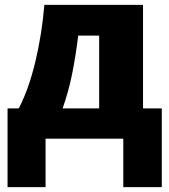

<svg xmlns="http://www.w3.org/2000/svg" viewBox="-20 -569 695 788"><path d="M567 -549V-124H644V199H486V0H167V199H11V-124H57Q98 -203 125 -315.5Q152 -428 162 -549ZM387 -423H301Q291 -341 276.5 -268Q262 -195 237 -124H387Z"/></svg>

Font: Noto Sans Disp ExtBd
Style: Regular
Weight: 800
Designer: Monotype Design Team
Foundry: Monotype Imaging Inc.
Version: Version 2.000;GOOG;noto-source:20170915:90ef993387c0; ttfaut